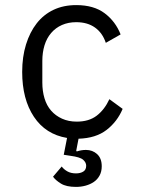

<svg xmlns="http://www.w3.org/2000/svg" viewBox="-20 -532 568 753"><path d="M279 -512Q348 -512 390.5 -480Q433 -448 453 -397L395 -364Q382 -403 352.5 -424Q323 -445 279 -445Q248 -445 223 -434Q198 -423 180.5 -402.5Q163 -382 154.5 -354Q146 -326 146 -293V-208Q146 -175 154.5 -146.5Q163 -118 180.5 -98Q198 -78 223.5 -66.5Q249 -55 281 -55Q329 -55 359.5 -78.5Q390 -102 409 -143L461 -105Q440 -55 398 -22.5Q356 10 288 12L279 59L281 62Q299 56 317 56Q343 56 361 72.5Q379 89 379 120Q379 141 370.5 156.5Q362 172 348 181.5Q334 191 316 196Q298 201 278 201Q240 201 219 188Q198 175 188 161L222 121Q230 132 244 140Q258 148 278 148Q295 148 306.5 141Q318 134 318 118Q318 105 306 94.5Q294 84 256 79L230 75L243 9Q159 -5 113 -74Q67 -143 67 -250Q67 -309 82 -357.5Q97 -406 124 -440.5Q151 -475 190 -493.5Q229 -512 279 -512Z"/></svg>

Font: PlemolJP
Style: Regular
Weight: 400
Monospace: yes
Version: v2.0.4; ttfautohint (v1.8.4.7-5d5b-dirty) -l 6 -r 45 -G 200 